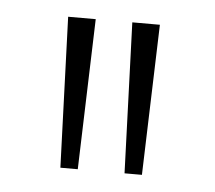

<svg xmlns="http://www.w3.org/2000/svg" viewBox="-32 -775 357 319"><g transform="rotate(5 146.5 -615.5)"><path d="M79 -490 70 -741H116L108 -490ZM186 -490 177 -741H223L215 -490Z"/></g></svg>

Font: Ojuju ExtraLight
Style: Regular
Weight: 400
Version: Version 1.000